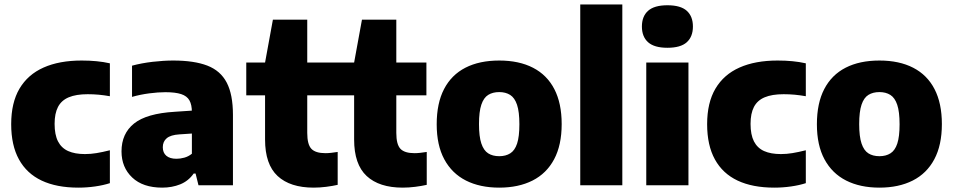

<svg xmlns="http://www.w3.org/2000/svg" viewBox="-20 -828 4260 858"><path d="M330 10.5Q233 10.5 166.2 -21Q99.5 -52.5 64.8 -115.5Q30 -178.5 30 -273Q30 -369 67.2 -432Q104.5 -495 174.8 -526.2Q245 -557.5 345 -557.5Q380 -557.5 411.2 -554.5Q442.5 -551.5 471 -545V-398Q445.5 -402.5 421.2 -404.8Q397 -407 372 -407Q320 -407 287.2 -393.2Q254.5 -379.5 239.2 -350.2Q224 -321 224 -274.5Q224 -226 239.2 -196.2Q254.5 -166.5 284.5 -153Q314.5 -139.5 359.5 -139.5Q385.5 -139.5 411.2 -143.8Q437 -148 471 -156.5V-9.5Q441.5 0 405 5.2Q368.5 10.5 330 10.5Z M705 10.5Q618.5 10.5 570.8 -34.8Q523 -80 523 -151.5Q523 -231 579 -276Q635 -321 761 -328.5L865 -335.5L886 -234.5L781.5 -227.5Q742.5 -225 725 -210.2Q707.5 -195.5 707.5 -170Q707.5 -145.5 723.2 -132Q739 -118.5 768.5 -118.5Q785.5 -118.5 803.8 -123.5Q822 -128.5 837.5 -141V-327Q837.5 -360 826.5 -379.5Q815.5 -399 789.5 -407.5Q763.5 -416 719 -416Q687 -416 646.8 -410.8Q606.5 -405.5 570 -395V-534.5Q612.5 -546 662 -551.8Q711.5 -557.5 754 -557.5Q847.5 -557.5 906.5 -534.8Q965.5 -512 993.2 -458.8Q1021 -405.5 1021 -314.5V0H867L854 -52.5H845.5Q822 -19 785.2 -4.2Q748.5 10.5 705 10.5Z M1381.5 10.5Q1276.5 10.5 1220.5 -41.5Q1164.5 -93.5 1164.5 -204.5V-548.5L1199.5 -740H1353V-234Q1353 -182.5 1371.5 -163Q1390 -143.5 1434.5 -143.5Q1446.5 -143.5 1459.5 -145Q1472.5 -146.5 1489 -149V-2Q1467 3 1438 6.8Q1409 10.5 1381.5 10.5ZM1080.5 -402V-548.5H1487.5V-402Z M1779.5 10.5Q1674.5 10.5 1618.5 -41.5Q1562.5 -93.5 1562.5 -204.5V-548.5L1597.5 -740H1751V-234Q1751 -182.5 1769.5 -163Q1788 -143.5 1832.5 -143.5Q1844.5 -143.5 1857.5 -145Q1870.5 -146.5 1887 -149V-2Q1865 3 1836 6.8Q1807 10.5 1779.5 10.5ZM1478.5 -402V-548.5H1885.5V-402Z M2211 10.5Q2125 10.5 2062.2 -21.2Q1999.5 -53 1965.5 -116Q1931.5 -179 1931.5 -272.5Q1931.5 -367 1964.5 -430.2Q1997.5 -493.5 2060 -525.5Q2122.5 -557.5 2211 -557.5Q2299.5 -557.5 2362 -525.2Q2424.5 -493 2457.2 -429.8Q2490 -366.5 2490 -273.5Q2490 -179.5 2456.2 -116.2Q2422.5 -53 2359.8 -21.2Q2297 10.5 2211 10.5ZM2211 -130Q2240 -130 2260.2 -142.8Q2280.5 -155.5 2290.8 -186.5Q2301 -217.5 2301 -272.5Q2301 -328.5 2290.5 -359.8Q2280 -391 2259.8 -403.8Q2239.5 -416.5 2211 -416.5Q2182 -416.5 2161.8 -404Q2141.5 -391.5 2131 -360.2Q2120.5 -329 2120.5 -273.5Q2120.5 -218 2131 -186.8Q2141.5 -155.5 2161.5 -142.8Q2181.5 -130 2211 -130Z M2573 0V-808H2761V0Z M2868 0V-548.5H3056.5V0ZM2962.5 -614.5Q2904 -614.5 2876.2 -639.2Q2848.5 -664 2848.5 -709.5Q2848.5 -755 2876.2 -779.8Q2904 -804.5 2962.5 -804.5Q3021.5 -804.5 3049 -779.8Q3076.5 -755 3076.5 -709.5Q3076.5 -664 3049 -639.2Q3021.5 -614.5 2962.5 -614.5Z M3440 10.5Q3343 10.5 3276.2 -21Q3209.5 -52.5 3174.8 -115.5Q3140 -178.5 3140 -273Q3140 -369 3177.2 -432Q3214.5 -495 3284.8 -526.2Q3355 -557.5 3455 -557.5Q3490 -557.5 3521.2 -554.5Q3552.5 -551.5 3581 -545V-398Q3555.5 -402.5 3531.2 -404.8Q3507 -407 3482 -407Q3430 -407 3397.2 -393.2Q3364.5 -379.5 3349.2 -350.2Q3334 -321 3334 -274.5Q3334 -226 3349.2 -196.2Q3364.5 -166.5 3394.5 -153Q3424.5 -139.5 3469.5 -139.5Q3495.5 -139.5 3521.2 -143.8Q3547 -148 3581 -156.5V-9.5Q3551.5 0 3515 5.2Q3478.5 10.5 3440 10.5Z M3910 10.5Q3824 10.5 3761.2 -21.2Q3698.5 -53 3664.5 -116Q3630.5 -179 3630.5 -272.5Q3630.5 -367 3663.5 -430.2Q3696.5 -493.5 3759 -525.5Q3821.5 -557.5 3910 -557.5Q3998.5 -557.5 4061 -525.2Q4123.5 -493 4156.2 -429.8Q4189 -366.5 4189 -273.5Q4189 -179.5 4155.2 -116.2Q4121.5 -53 4058.8 -21.2Q3996 10.5 3910 10.5ZM3910 -130Q3939 -130 3959.2 -142.8Q3979.5 -155.5 3989.8 -186.5Q4000 -217.5 4000 -272.5Q4000 -328.5 3989.5 -359.8Q3979 -391 3958.8 -403.8Q3938.5 -416.5 3910 -416.5Q3881 -416.5 3860.8 -404Q3840.5 -391.5 3830 -360.2Q3819.5 -329 3819.5 -273.5Q3819.5 -218 3830 -186.8Q3840.5 -155.5 3860.5 -142.8Q3880.5 -130 3910 -130Z"/></svg>

Font: Encode Sans Condensed Thin ExtraBold
Style: Regular
Weight: 800
Version: Version 3.002